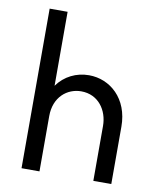

<svg xmlns="http://www.w3.org/2000/svg" viewBox="-77 -729 655 790"><g transform="rotate(10 250.0 -333.5)"><path d="M66.7 0H141.7V-231.2C141.7 -311.1 195.8 -354.2 254.2 -354.2C325.7 -354.2 366.7 -295.1 366.7 -229.2V0H441.7V-239.6C441.7 -356.9 362.5 -425 274.3 -425C221.5 -425 172.9 -401.4 141.7 -357.6V-666.7H66.7Z"/></g></svg>

Font: Afacad
Style: Regular
Weight: 400
Designer: Kristian Moeller
Foundry: Dicotype
Version: Version 1.000